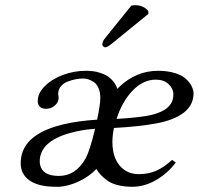

<svg xmlns="http://www.w3.org/2000/svg" viewBox="-20 -713 769 743"><path d="M312 -101.1Q327.1 -128.9 348.1 -214.8Q330.6 -213.4 313.5 -211.2Q296.4 -209 274.4 -204.1Q252.4 -199.2 233.4 -193.1Q214.4 -187 195.6 -177Q176.8 -167 163.6 -155Q150.4 -143.1 142.1 -126Q133.8 -108.9 133.8 -88.9Q133.8 -81.1 134.8 -77.1Q143.1 -32.2 208 -32.2Q273.4 -32.2 312 -101.1ZM583 -404.8Q533.7 -404.8 492.9 -362.1Q452.1 -319.3 431.2 -252.9Q498.5 -256.8 542.7 -263.7Q586.9 -270.5 615.2 -287.1Q650.9 -308.6 650.9 -347.2Q650.9 -370.1 632.3 -387.5Q613.8 -404.8 583 -404.8ZM301.8 -409.2Q287.6 -409.2 272.5 -406.2Q257.3 -403.3 241.5 -397.2Q225.6 -391.1 215.3 -378.7Q205.1 -366.2 205.1 -349.1Q205.1 -346.2 206.1 -342Q207 -337.9 207 -335.9Q207 -317.4 192.4 -304.7Q177.7 -292 158.2 -292Q141.6 -292 133.8 -300.5Q126 -309.1 126 -321.8Q126 -352.5 153.8 -380.1Q181.6 -407.7 224.4 -423.3Q267.1 -439 312 -439H319.8Q330.6 -438.5 341.1 -437.3Q351.6 -436 366.7 -431.4Q381.8 -426.8 393.8 -419.7Q405.8 -412.6 417 -399.7Q428.2 -386.7 434.1 -369.1L443.8 -378.9Q508.3 -439 591.8 -439Q628.4 -439 656.2 -430.4Q684.1 -421.9 699.2 -408Q714.4 -394 721.7 -379.4Q729 -364.7 729 -350.1Q729 -341.8 728 -338.9Q723.6 -302.2 690.9 -276.9Q652.8 -248 585.7 -235.6Q518.6 -223.1 420.9 -217.8Q415 -189 415 -163.1Q415 -106 442.9 -72.5Q470.7 -39.1 517.1 -39.1Q555.7 -39.1 585.2 -52.5Q614.7 -65.9 646 -94.2Q648.4 -92.8 653.1 -89.1Q657.7 -85.4 660.2 -84Q627.9 -41.5 583.5 -15.9Q539.1 9.8 491.2 9.8Q459 9.8 433.8 2.9Q408.7 -3.9 393.1 -15.9Q377.4 -27.8 368.9 -37.4Q360.4 -46.9 353 -59.1Q326.2 -30.8 287.1 -12Q248 6.8 210 9.8H196.8Q129.4 9.8 94.7 -14.4Q60.1 -38.6 60.1 -81.1Q60.1 -230.5 356 -250Q368.2 -309.6 368.2 -334Q368.2 -356.9 360.8 -373Q353.5 -389.2 342 -396.2Q330.6 -403.3 320.8 -406.2Q311 -409.2 301.8 -409.2ZM386.2 -564.9 487.8 -690.9Q493.7 -692.9 502.9 -692.9Q535.6 -692.9 554.2 -669.9V-659.2L419.9 -549.8Q396 -529.8 388.2 -529.8Q383.3 -529.8 379.6 -533.2Q376 -536.6 376 -541Q376 -552.2 386.2 -564.9Z"/></svg>

Font: Common Serif
Style: Italic
Weight: 400
Italic angle: -12°
Designer: Philipp H. Poll, Khaled Hosny
Foundry: Stefan Peev, Context Ltd.
Version: Version 1.026